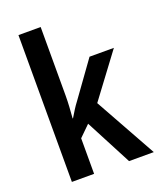

<svg xmlns="http://www.w3.org/2000/svg" viewBox="-141 -847 774 934"><g transform="rotate(-20 246.0 -380.0)"><path d="M183 -406V-760H68V0H183V-184L239 -239L364 0H492L315 -318L483 -543H357L226 -361C209 -339 196 -317 179 -289H177C180 -329 183 -364 183 -406Z"/></g></svg>

Font: Noto Sans Gurmukhi UI Condensed SemiBold
Style: Regular
Weight: 600
Width: 3
Designer: Jelle Bosma - Monotype Design Team
Foundry: Monotype Imaging Inc.
Version: Version 2.004